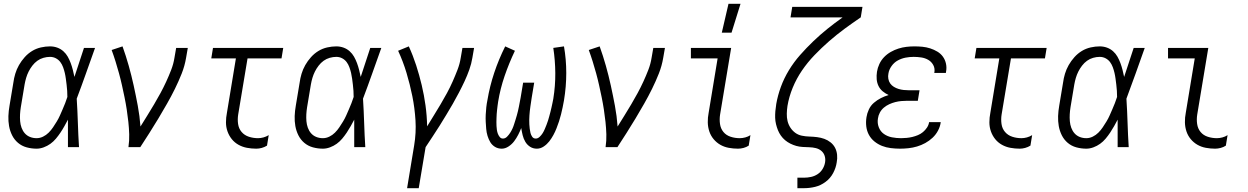

<svg xmlns="http://www.w3.org/2000/svg" viewBox="-20 -771 6540 1006"><path d="M172 8Q145 8 119.5 1Q94 -6 74.5 -22.5Q55 -39 43.5 -62Q32 -85 27.5 -110.5Q23 -136 24 -163Q25 -190 30 -218L50 -338Q53 -361 60 -384.5Q67 -408 79.5 -430Q92 -452 109.5 -471.5Q127 -491 148.5 -504Q170 -517 194.5 -522.5Q219 -528 242 -528Q262 -528 280 -521.5Q298 -515 312 -502.5Q326 -490 335 -474Q344 -458 350.5 -440.5Q357 -423 361.5 -405Q366 -387 370 -368Q382 -406 395 -444Q408 -482 420 -520H478Q454 -453 430.5 -386.5Q407 -320 382 -254Q386 -191 388 -127Q390 -63 394 0H336Q336 -36 336 -72Q336 -108 336 -144Q327 -127 317.5 -110Q308 -93 297 -76.5Q286 -60 273 -44.5Q260 -29 244 -17.5Q228 -6 209 1Q190 8 172 8ZM172 -47Q189 -47 205.5 -55Q222 -63 235 -76Q248 -89 258 -104Q268 -119 277.5 -134.5Q287 -150 294 -166Q301 -182 308 -198Q315 -214 321.5 -230.5Q328 -247 333 -263Q333 -279 332 -295Q331 -311 329 -327Q327 -343 325 -358.5Q323 -374 319.5 -389Q316 -404 310.5 -419Q305 -434 296 -446Q287 -458 273 -465.5Q259 -473 242 -473Q225 -473 207.5 -468Q190 -463 175.5 -452.5Q161 -442 149.5 -427Q138 -412 130 -396Q122 -380 117 -363Q112 -346 109 -329L89 -209Q86 -190 85 -172Q84 -154 85.5 -136Q87 -118 93 -101.5Q99 -85 110 -72.5Q121 -60 137 -53.5Q153 -47 172 -47Z M653 0Q658 -34 657 -67Q656 -100 652.5 -132.5Q649 -165 644 -197.5Q639 -230 632.5 -261.5Q626 -293 619 -324.5Q612 -356 603.5 -387Q595 -418 585.5 -448.5Q576 -479 565 -509L622 -528Q640 -478 654.5 -426.5Q669 -375 680.5 -322.5Q692 -270 702 -216.5Q712 -163 716 -108Q734 -137 752 -166Q770 -195 787.5 -224.5Q805 -254 821 -283.5Q837 -313 851 -343.5Q865 -374 877 -405Q889 -436 894 -468L903 -520H964L955 -468Q948 -426 932 -385.5Q916 -345 896.5 -305.5Q877 -266 855 -227.5Q833 -189 810 -150.5Q787 -112 763 -74.5Q739 -37 715 0Z M1323 8Q1298 8 1274 3.5Q1250 -1 1229.5 -12.5Q1209 -24 1194.5 -42Q1180 -60 1172 -82.5Q1164 -105 1164 -130Q1164 -155 1169 -180L1216 -465H1087L1096 -520H1464L1455 -465H1277L1228 -171Q1224 -146 1227.5 -121.5Q1231 -97 1246 -79.5Q1261 -62 1284 -54.5Q1307 -47 1332 -47Q1346 -47 1360.5 -51Q1375 -55 1388 -63L1379 -8Q1366 0 1351.5 4Q1337 8 1323 8Z M1672 8Q1645 8 1619.5 1Q1594 -6 1574.5 -22.5Q1555 -39 1543.5 -62Q1532 -85 1527.5 -110.5Q1523 -136 1524 -163Q1525 -190 1530 -218L1550 -338Q1553 -361 1560 -384.5Q1567 -408 1579.5 -430Q1592 -452 1609.5 -471.5Q1627 -491 1648.5 -504Q1670 -517 1694.5 -522.5Q1719 -528 1742 -528Q1762 -528 1780 -521.5Q1798 -515 1812 -502.5Q1826 -490 1835 -474Q1844 -458 1850.5 -440.5Q1857 -423 1861.5 -405Q1866 -387 1870 -368Q1882 -406 1895 -444Q1908 -482 1920 -520H1978Q1954 -453 1930.5 -386.5Q1907 -320 1882 -254Q1886 -191 1888 -127Q1890 -63 1894 0H1836Q1836 -36 1836 -72Q1836 -108 1836 -144Q1827 -127 1817.5 -110Q1808 -93 1797 -76.5Q1786 -60 1773 -44.5Q1760 -29 1744 -17.5Q1728 -6 1709 1Q1690 8 1672 8ZM1672 -47Q1689 -47 1705.5 -55Q1722 -63 1735 -76Q1748 -89 1758 -104Q1768 -119 1777.5 -134.5Q1787 -150 1794 -166Q1801 -182 1808 -198Q1815 -214 1821.5 -230.5Q1828 -247 1833 -263Q1833 -279 1832 -295Q1831 -311 1829 -327Q1827 -343 1825 -358.5Q1823 -374 1819.5 -389Q1816 -404 1810.5 -419Q1805 -434 1796 -446Q1787 -458 1773 -465.5Q1759 -473 1742 -473Q1725 -473 1707.5 -468Q1690 -463 1675.5 -452.5Q1661 -442 1649.5 -427Q1638 -412 1630 -396Q1622 -380 1617 -363Q1612 -346 1609 -329L1589 -209Q1586 -190 1585 -172Q1584 -154 1585.5 -136Q1587 -118 1593 -101.5Q1599 -85 1610 -72.5Q1621 -60 1637 -53.5Q1653 -47 1672 -47Z M2113 215 2150 -9Q2161 -75 2157 -140Q2153 -205 2140.5 -267Q2128 -329 2110 -389Q2092 -449 2066 -505L2122 -528Q2144 -480 2160.5 -429Q2177 -378 2189.5 -325.5Q2202 -273 2209.5 -218.5Q2217 -164 2218 -109Q2235 -137 2253 -166Q2271 -195 2288.5 -224.5Q2306 -254 2322 -283.5Q2338 -313 2351.5 -343.5Q2365 -374 2377 -405Q2389 -436 2394 -468L2403 -520H2464L2455 -468Q2450 -437 2439 -406Q2428 -375 2414 -345Q2400 -315 2384.5 -285.5Q2369 -256 2352.5 -227Q2336 -198 2318.5 -169.5Q2301 -141 2283.5 -112.5Q2266 -84 2247 -56Q2228 -28 2210 0L2174 215Z M2609 8Q2589 8 2573.5 -1.5Q2558 -11 2549 -26Q2540 -41 2534.5 -59Q2529 -77 2527.5 -95.5Q2526 -114 2525 -132.5Q2524 -151 2525 -170.5Q2526 -190 2528 -209Q2530 -228 2534 -247Q2546 -319 2569.5 -389.5Q2593 -460 2627 -528L2678 -505Q2647 -440 2624 -373Q2601 -306 2590 -238Q2588 -227 2587 -216.5Q2586 -206 2584.5 -195.5Q2583 -185 2582.5 -174Q2582 -163 2581.5 -152.5Q2581 -142 2581 -131.5Q2581 -121 2581.5 -110.5Q2582 -100 2583.5 -90Q2585 -80 2588.5 -70.5Q2592 -61 2598.5 -53Q2605 -45 2615 -45Q2627 -45 2636.5 -54.5Q2646 -64 2653 -75Q2660 -86 2665 -97Q2670 -108 2673.5 -119.5Q2677 -131 2681 -143Q2685 -155 2688 -166.5Q2691 -178 2694 -189.5Q2697 -201 2699 -213Q2701 -225 2703.5 -236.5Q2706 -248 2708 -260L2721 -338H2779L2766 -260Q2764 -248 2762.5 -236.5Q2761 -225 2759 -213Q2757 -201 2756 -189.5Q2755 -178 2754 -166Q2753 -154 2753 -142.5Q2753 -131 2753.5 -119.5Q2754 -108 2755.5 -96.5Q2757 -85 2759.5 -74.5Q2762 -64 2768.5 -54.5Q2775 -45 2787 -45Q2798 -45 2807.5 -54Q2817 -63 2823.5 -73.5Q2830 -84 2834.5 -95Q2839 -106 2843.5 -117Q2848 -128 2851.5 -139.5Q2855 -151 2858 -162Q2861 -173 2864 -184.5Q2867 -196 2869.5 -207.5Q2872 -219 2874.5 -230.5Q2877 -242 2879 -253Q2890 -321 2889.5 -388Q2889 -455 2879 -520L2935 -528Q2947 -460 2947 -388.5Q2947 -317 2935 -245Q2932 -227 2928 -208.5Q2924 -190 2919.5 -171.5Q2915 -153 2909 -135Q2903 -117 2896 -99Q2889 -81 2879.5 -63.5Q2870 -46 2858 -30.5Q2846 -15 2829 -3.5Q2812 8 2793 8Q2773 8 2757.5 -2Q2742 -12 2732.5 -28Q2723 -44 2718.5 -62.5Q2714 -81 2711 -100Q2704 -82 2695 -64.5Q2686 -47 2674 -31Q2662 -15 2644.5 -3.5Q2627 8 2609 8Z M3153 0Q3158 -34 3157 -67Q3156 -100 3152.5 -132.5Q3149 -165 3144 -197.5Q3139 -230 3132.5 -261.5Q3126 -293 3119 -324.5Q3112 -356 3103.5 -387Q3095 -418 3085.5 -448.5Q3076 -479 3065 -509L3122 -528Q3140 -478 3154.5 -426.5Q3169 -375 3180.5 -322.5Q3192 -270 3202 -216.5Q3212 -163 3216 -108Q3234 -137 3252 -166Q3270 -195 3287.5 -224.5Q3305 -254 3321 -283.5Q3337 -313 3351 -343.5Q3365 -374 3377 -405Q3389 -436 3394 -468L3403 -520H3464L3455 -468Q3448 -426 3432 -385.5Q3416 -345 3396.5 -305.5Q3377 -266 3355 -227.5Q3333 -189 3310 -150.5Q3287 -112 3263 -74.5Q3239 -37 3215 0Z M3847 8Q3822 8 3798 3.5Q3774 -1 3754 -12.5Q3734 -24 3719 -42Q3704 -60 3696.5 -82.5Q3689 -105 3688.5 -130Q3688 -155 3693 -180L3740 -465H3600V-520H3811L3753 -171Q3749 -146 3752.5 -121.5Q3756 -97 3770.5 -79.5Q3785 -62 3808 -54.5Q3831 -47 3856 -47Q3870 -47 3885 -51Q3900 -55 3912 -63L3903 -8Q3891 0 3876 4Q3861 8 3847 8ZM3762 -600 3797 -751H3860L3813 -600Z M4158 215V160H4193Q4211 160 4229.5 156Q4248 152 4264 141.5Q4280 131 4290 114.5Q4300 98 4303 80Q4306 62 4301 46Q4296 30 4283.5 19.5Q4271 9 4254.5 5Q4238 1 4220.5 0.5Q4203 0 4185.5 -1Q4168 -2 4152 -6.5Q4136 -11 4121 -18.5Q4106 -26 4093.5 -36.5Q4081 -47 4071.5 -60.5Q4062 -74 4056 -89Q4050 -104 4046 -120.5Q4042 -137 4041.5 -154Q4041 -171 4042.5 -188.5Q4044 -206 4047 -224V-225Q4055 -271 4071.5 -316Q4088 -361 4113.5 -403Q4139 -445 4172 -482.5Q4205 -520 4241 -554.5Q4277 -589 4315.5 -620Q4354 -651 4395 -680H4122L4131 -735H4499L4490 -680Q4447 -651 4405 -620Q4363 -589 4323.5 -554.5Q4284 -520 4247.5 -482Q4211 -444 4182 -401.5Q4153 -359 4133.5 -311.5Q4114 -264 4106 -216Q4103 -196 4102.5 -175.5Q4102 -155 4106.5 -136.5Q4111 -118 4121.5 -102Q4132 -86 4147 -75Q4162 -64 4181.5 -60Q4201 -56 4221 -55.5Q4241 -55 4261 -52.5Q4281 -50 4299 -43.5Q4317 -37 4332 -25Q4347 -13 4355.5 3.5Q4364 20 4366 40Q4368 60 4364 80Q4360 108 4345.5 135.5Q4331 163 4305.5 182Q4280 201 4251 208Q4222 215 4193 215Z M4696 8Q4672 8 4647.5 5Q4623 2 4601.5 -6.5Q4580 -15 4562 -29.5Q4544 -44 4533 -64Q4522 -84 4519 -108Q4516 -132 4520 -157Q4523 -177 4532.5 -197.5Q4542 -218 4559 -232.5Q4576 -247 4595.5 -257Q4615 -267 4636 -273Q4619 -281 4605 -292.5Q4591 -304 4583 -320.5Q4575 -337 4573.5 -356Q4572 -375 4575 -395Q4578 -415 4587.5 -435.5Q4597 -456 4612.5 -472Q4628 -488 4647.5 -499Q4667 -510 4687.5 -516.5Q4708 -523 4729 -525.5Q4750 -528 4771 -528Q4792 -528 4813 -526Q4834 -524 4854 -517.5Q4874 -511 4891.5 -500.5Q4909 -490 4920.5 -474Q4932 -458 4936.5 -437.5Q4941 -417 4937 -396L4936 -389H4875L4876 -393Q4879 -414 4869.5 -431Q4860 -448 4843.5 -457.5Q4827 -467 4807 -470Q4787 -473 4767 -473Q4746 -473 4725 -469Q4704 -465 4684.5 -454.5Q4665 -444 4651.5 -425Q4638 -406 4635 -386Q4632 -372 4634.5 -358Q4637 -344 4644.5 -333.5Q4652 -323 4663.5 -316Q4675 -309 4688 -305Q4701 -301 4715 -299.5Q4729 -298 4743 -298H4798L4789 -243H4734Q4718 -243 4702 -241.5Q4686 -240 4670.5 -236Q4655 -232 4639.5 -225Q4624 -218 4611 -207Q4598 -196 4590 -181Q4582 -166 4580 -150Q4576 -126 4584.5 -104Q4593 -82 4611.5 -69Q4630 -56 4653.5 -51.5Q4677 -47 4701 -47Q4715 -47 4730.5 -48.5Q4746 -50 4760.5 -53.5Q4775 -57 4789.5 -63Q4804 -69 4816 -79Q4828 -89 4837 -102.5Q4846 -116 4848 -131H4909V-130Q4906 -108 4895 -87Q4884 -66 4866.5 -49.5Q4849 -33 4828 -21.5Q4807 -10 4785 -3.5Q4763 3 4740.5 5.5Q4718 8 4696 8Z M5323 8Q5298 8 5274 3.5Q5250 -1 5229.5 -12.5Q5209 -24 5194.5 -42Q5180 -60 5172 -82.5Q5164 -105 5164 -130Q5164 -155 5169 -180L5216 -465H5087L5096 -520H5464L5455 -465H5277L5228 -171Q5224 -146 5227.5 -121.5Q5231 -97 5246 -79.5Q5261 -62 5284 -54.5Q5307 -47 5332 -47Q5346 -47 5360.5 -51Q5375 -55 5388 -63L5379 -8Q5366 0 5351.5 4Q5337 8 5323 8Z M5672 8Q5645 8 5619.5 1Q5594 -6 5574.5 -22.5Q5555 -39 5543.5 -62Q5532 -85 5527.5 -110.5Q5523 -136 5524 -163Q5525 -190 5530 -218L5550 -338Q5553 -361 5560 -384.5Q5567 -408 5579.5 -430Q5592 -452 5609.5 -471.5Q5627 -491 5648.5 -504Q5670 -517 5694.5 -522.5Q5719 -528 5742 -528Q5762 -528 5780 -521.5Q5798 -515 5812 -502.5Q5826 -490 5835 -474Q5844 -458 5850.5 -440.5Q5857 -423 5861.5 -405Q5866 -387 5870 -368Q5882 -406 5895 -444Q5908 -482 5920 -520H5978Q5954 -453 5930.5 -386.5Q5907 -320 5882 -254Q5886 -191 5888 -127Q5890 -63 5894 0H5836Q5836 -36 5836 -72Q5836 -108 5836 -144Q5827 -127 5817.5 -110Q5808 -93 5797 -76.5Q5786 -60 5773 -44.5Q5760 -29 5744 -17.5Q5728 -6 5709 1Q5690 8 5672 8ZM5672 -47Q5689 -47 5705.5 -55Q5722 -63 5735 -76Q5748 -89 5758 -104Q5768 -119 5777.5 -134.5Q5787 -150 5794 -166Q5801 -182 5808 -198Q5815 -214 5821.5 -230.5Q5828 -247 5833 -263Q5833 -279 5832 -295Q5831 -311 5829 -327Q5827 -343 5825 -358.5Q5823 -374 5819.5 -389Q5816 -404 5810.5 -419Q5805 -434 5796 -446Q5787 -458 5773 -465.5Q5759 -473 5742 -473Q5725 -473 5707.5 -468Q5690 -463 5675.5 -452.5Q5661 -442 5649.5 -427Q5638 -412 5630 -396Q5622 -380 5617 -363Q5612 -346 5609 -329L5589 -209Q5586 -190 5585 -172Q5584 -154 5585.5 -136Q5587 -118 5593 -101.5Q5599 -85 5610 -72.5Q5621 -60 5637 -53.5Q5653 -47 5672 -47Z M6347 8Q6322 8 6298 3.5Q6274 -1 6254 -12.5Q6234 -24 6219 -42Q6204 -60 6196.5 -82.5Q6189 -105 6188.5 -130Q6188 -155 6193 -180L6240 -465H6100V-520H6311L6253 -171Q6249 -146 6252.5 -121.5Q6256 -97 6270.5 -79.5Q6285 -62 6308 -54.5Q6331 -47 6356 -47Q6370 -47 6385 -51Q6400 -55 6412 -63L6403 -8Q6391 0 6376 4Q6361 8 6347 8Z"/></svg>

Font: Iosevka Term Curly Lt Obl
Style: Regular
Weight: 300
Italic angle: -9°
Designer: Belleve Invis
Foundry: Belleve Invis
Version: Version 32.3.0